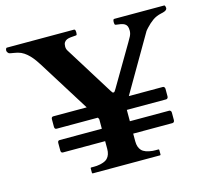

<svg xmlns="http://www.w3.org/2000/svg" viewBox="-100 -804 998 920"><g transform="rotate(-15 399.0 -344.0)"><path d="M138.7 -251.5Q128.4 -251.5 128.4 -263.7V-300.8Q128.4 -313 138.7 -313H304.2L146.5 -565.4Q138.2 -578.6 128.7 -592Q119.1 -605.5 107.7 -617.4Q96.2 -629.4 82.8 -638.4Q69.3 -647.5 53.7 -651.4Q51.3 -651.9 45.9 -653.1Q40.5 -654.3 34.7 -655.3Q28.8 -656.2 23.4 -657.2Q18.1 -658.2 15.6 -658.7Q10.7 -659.2 6.3 -664.8Q2 -670.4 2 -674.8Q2 -675.8 2.2 -678.2Q2.4 -680.7 3.2 -682.9Q3.9 -685.1 5.4 -686.8Q6.8 -688.5 9.3 -688.5H340.8Q346.2 -688.5 347.7 -683.6Q349.1 -678.7 349.1 -674.8Q349.1 -669.9 348.4 -664.6Q347.7 -659.2 342.8 -659.2Q329.6 -658.2 317.9 -657.2Q306.2 -656.2 297.9 -652.6Q289.6 -648.9 284.7 -641.6Q279.8 -634.3 279.8 -621.1Q279.8 -609.4 285.6 -600.1L434.6 -360.8Q439.9 -352.5 441.7 -350.6Q443.4 -348.6 447.3 -348.6Q450.7 -348.6 453.4 -352.5Q456.1 -356.4 460 -362.8L577.6 -562.5Q584.5 -573.7 591.6 -587.4Q598.6 -601.1 598.6 -615.2Q598.6 -628.9 595 -637Q591.3 -645 584 -649.4Q576.7 -653.8 566.2 -655.8Q555.7 -657.7 542 -659.2Q536.6 -659.7 535.6 -665Q534.7 -670.4 534.7 -674.8Q534.7 -678.2 535.9 -683.3Q537.1 -688.5 543 -688.5H788.6Q792.5 -688.5 793.9 -682.9Q795.4 -677.2 795.4 -674.8Q795.4 -669.9 792.2 -666.5Q789.1 -663.1 784.4 -660.9Q779.8 -658.7 774.7 -657.5Q769.5 -656.2 765.1 -655.3Q740.7 -649.9 722.9 -637.5Q705.1 -625 688 -606.4Q685.5 -604 680.9 -598.6Q676.3 -593.3 675.8 -592.3L513.2 -313H681.6Q686.5 -313 689.2 -309.3Q691.9 -305.7 691.9 -300.8V-263.7Q691.9 -258.3 689 -254.9Q686 -251.5 681.6 -251.5H486.8V-195.3H683.1Q687 -194.3 689.5 -191.2Q691.9 -188 691.9 -183.1V-146Q691.9 -140.6 689 -137.2Q686 -133.8 681.6 -133.8H486.8V-95.2Q486.8 -65.9 502 -49.8Q517.1 -33.7 555.7 -29.8Q561 -29.3 569.3 -29.3Q577.6 -29.3 583.5 -29.3Q585.9 -29.3 586.7 -27.8Q587.4 -26.4 587.4 -25.4V-3.9Q587.4 -2.9 586.7 -1.5Q585.9 0 583.5 0H251Q248.5 0 247.8 -1.5Q247.1 -2.9 247.1 -3.9V-25.4Q247.1 -26.4 247.8 -27.8Q248.5 -29.3 251 -29.3Q256.3 -29.3 264.9 -29.3Q273.4 -29.3 278.8 -29.8Q317.4 -33.7 332.5 -49.8Q347.7 -65.9 347.7 -95.2V-133.8H138.7Q128.4 -133.8 128.4 -146V-183.1Q128.4 -195.3 138.7 -195.3H347.7V-241.2Q347.7 -244.1 346.2 -246.1L342.8 -251.5H138.7Z"/></g></svg>

Font: Cardo
Style: Bold
Weight: 700
Designer: David J. Perry
Foundry: David J. Perry
Version: Version 1.0011